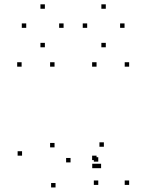

<svg xmlns="http://www.w3.org/2000/svg" viewBox="-20 -824 660 866"><path d="M423.2 -94.9V-114.9H403.2V-94.9ZM423.2 10V-10H403.2V10ZM562.5 10V-10H542.5V10ZM562.5 -523.3V-543.3H542.5V-523.3ZM415.5 -523.3V-543.3H395.5V-523.3ZM415.5 -101.9V-121.9H395.5V-101.9ZM79.5 -121.9V-141.9H59.5V-121.9ZM230.5 21.5V1.5H210.5V21.5ZM416 -65.4V-85.4H396V-65.4ZM436 -65.4V-85.4H416V-65.4ZM448.5 -162.1V-182.1H428.5V-162.1ZM298.2 -91.5V-111.5H278.2V-91.5ZM226 -159.3V-179.3H206V-159.3ZM226 -523.3V-543.3H206V-523.3ZM77.5 -523.3V-543.3H57.5V-523.3ZM266.8 -698.4V-718.4H246.8V-698.4ZM182.4 -784.5V-804.5H162.4V-784.5ZM98.3 -698.4V-718.4H78.3V-698.4ZM182.4 -610.7V-630.7H162.4V-610.7ZM541.7 -698.4V-718.4H521.7V-698.4ZM457.2 -784.5V-804.5H437.2V-784.5ZM373.2 -698.4V-718.4H353.2V-698.4ZM457.2 -610.7V-630.7H437.2V-610.7Z"/></svg>

Font: Monaspace Argon Dots Var
Style: Regular
Weight: 400
Designer: Riley Cran and the Lettermatic Team
Version: Version 1.100 (Monaspace Argon Dots)